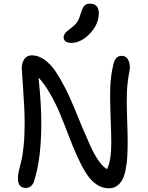

<svg xmlns="http://www.w3.org/2000/svg" viewBox="-20 -997 803 1042"><path d="M366.2 -764.2Q346.7 -764.2 335.9 -772.5Q325.2 -780.8 325.2 -794.9Q325.2 -804.2 331.3 -813.2Q337.4 -822.3 342.8 -826.9Q348.1 -831.5 366.2 -845.2Q391.1 -864.3 400.9 -880.6Q410.6 -897 419.9 -928.2Q428.2 -956.5 438.7 -966.8Q449.2 -977.1 466.8 -977.1Q516.1 -977.1 516.1 -925.8Q516.1 -865.2 467.8 -814.7Q419.4 -764.2 366.2 -764.2ZM120.1 22.9Q77.1 22.9 77.1 -29.8Q77.1 -46.4 82.8 -71.3Q88.4 -96.2 95.5 -122.8Q102.5 -149.4 108.2 -204.3Q113.8 -259.3 113.8 -329.1Q113.8 -397 106 -507.8Q98.1 -618.7 98.1 -625Q98.1 -656.2 112.3 -676.5Q126.5 -696.8 152.8 -696.8Q188 -696.8 221.2 -673.1Q254.4 -649.4 280.8 -610.4Q307.1 -571.3 333.5 -520Q359.9 -468.8 381.6 -414.6Q403.3 -360.4 426.5 -305.7Q449.7 -251 470.2 -205.6Q490.7 -160.2 514.4 -126Q538.1 -91.8 561 -79.1Q584 -125 584 -222.2Q584 -266.1 580.1 -363.8Q576.2 -461.4 578.6 -524.4Q581.1 -587.4 594.2 -643.1Q600.1 -670.4 610.8 -682.1Q621.6 -693.8 640.1 -693.8Q666 -693.8 677.2 -669.2Q688.5 -644.5 683.1 -613.8Q671.4 -555.7 668.9 -499.8Q666.5 -443.8 669.7 -356.4Q672.9 -269 672.9 -229Q672.9 -181.2 670.7 -145.8Q668.5 -110.4 661.9 -76.7Q655.3 -43 644 -21.7Q632.8 -0.5 614.3 12.2Q595.7 24.9 569.8 24.9Q532.2 24.9 500 1.2Q467.8 -22.5 443.1 -63.5Q418.5 -104.5 396 -155.3Q373.5 -206.1 351.1 -265.1Q328.6 -324.2 305.9 -378.9Q283.2 -433.6 252.7 -487.1Q222.2 -540.5 189 -576.2Q204.1 -436 204.1 -329.1Q204.1 -135.7 166 -18.1Q161.6 0.5 149.7 11.7Q137.7 22.9 120.1 22.9Z"/></svg>

Font: Shantell Sans Bouncy
Style: Regular
Weight: 400
Designer: Stephen Nixon, Anya Danilova, Shantell Martin
Foundry: Arrow Type
Version: Version 1.006;[9816181b4]